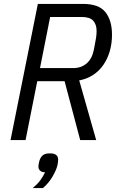

<svg xmlns="http://www.w3.org/2000/svg" viewBox="-20 -718 611 984"><path d="M111 0H34L174 -698H405Q487 -698 520.5 -655.5Q554 -613 554 -540Q554 -495 542.5 -455.5Q531 -416 509.5 -385Q488 -354 456.5 -333.5Q425 -313 386 -306L473 0H391L311 -302H171ZM355 -369Q396 -369 424 -393Q452 -417 461 -463Q465 -485 468 -500Q471 -515 472.5 -525.5Q474 -536 474.5 -543.5Q475 -551 475 -560Q475 -592 458 -611.5Q441 -631 398 -631H237L185 -369ZM237 68Q278 68 278 100Q278 106 277 114.5Q276 123 274 131Q267 157 248 189Q229 221 200 246H147Q172 226 186.5 206Q201 186 211 165Q195 165 186 157Q177 149 177 136Q177 124 182 106Q187 89 198.5 78.5Q210 68 237 68Z"/></svg>

Font: IBM Plex Sans Cond
Style: Italic
Weight: 400
Width: 3
Italic angle: -11°
Designer: Mike Abbink, Paul van der Laan, Pieter van Rosmalen
Foundry: Bold Monday
Version: Version 1.3